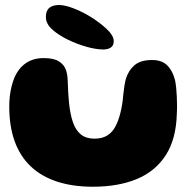

<svg xmlns="http://www.w3.org/2000/svg" viewBox="-20 -690 757 747"><path d="M341.5 36.5Q262.5 36.5 201.8 16.5Q141 -3.5 99.8 -42.5Q58.5 -81.5 37.2 -140Q16 -198.5 16 -276Q16 -296.5 18.2 -316Q20.5 -335.5 25 -353.5Q29.5 -371.5 35.5 -386.5Q51.5 -424 80.2 -444Q109 -464 149.5 -464Q189.5 -464 209.2 -451.2Q229 -438.5 235.8 -419.8Q242.5 -401 243 -383Q244 -371 244.2 -358.8Q244.5 -346.5 245.2 -334.5Q246 -322.5 246.8 -311.2Q247.5 -300 248.5 -290.5Q253 -245 264 -213.8Q275 -182.5 295.2 -166.5Q315.5 -150.5 348 -150.5Q377 -150.5 397.5 -163Q418 -175.5 431.2 -202Q444.5 -228.5 452.5 -269Q455.5 -283.5 457.2 -297.8Q459 -312 460.2 -326Q461.5 -340 463.8 -354.2Q466 -368.5 469.5 -382.5Q479.5 -415.5 503 -436Q526.5 -456.5 571.5 -456.5Q610.5 -456.5 631.2 -435.2Q652 -414 661 -378Q664 -363.5 665.5 -347.8Q667 -332 667.8 -315.5Q668.5 -299 668.8 -282Q669 -265 668 -248Q665.5 -149 624.8 -86Q584 -23 511.8 6.8Q439.5 36.5 341.5 36.5ZM382.5 -497.5Q353.5 -497.5 315.8 -508.2Q278 -519 243.5 -536Q206.5 -554 182.5 -576Q158.5 -598 158.5 -623.5Q158.5 -648.5 172 -659.5Q185.5 -670.5 209 -670.5Q231.5 -670.5 262.2 -659Q293 -647.5 322.5 -630.5Q364 -606 393.2 -579Q422.5 -552 422.5 -530Q422.5 -512.5 411 -505Q399.5 -497.5 382.5 -497.5Z"/></svg>

Font: Gluten
Style: Bold
Weight: 700
Designer: Tyler Finck
Foundry: Etcetera Type Company
Version: Version 1.204